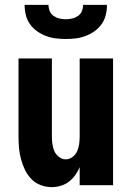

<svg xmlns="http://www.w3.org/2000/svg" viewBox="-20 -760 540 788"><path d="M192 8Q169 8 146.5 -0.5Q124 -9 108 -26Q92 -43 82 -64Q72 -85 66 -107.5Q60 -130 58 -153.5Q56 -177 56 -200V-520H193V-200Q193 -185 195 -169.5Q197 -154 203 -140Q209 -126 222 -116Q235 -106 250 -106Q265 -106 278 -116Q291 -126 297 -140Q303 -154 305 -169.5Q307 -185 307 -200V-520H444V0H307V-74Q300 -57 289 -41.5Q278 -26 263 -14.5Q248 -3 229.5 2.5Q211 8 192 8ZM250 -600Q229 -600 208.5 -602.5Q188 -605 168.5 -612.5Q149 -620 132 -632Q115 -644 103 -661Q91 -678 86 -698.5Q81 -719 81 -740H179Q179 -727 184 -714.5Q189 -702 200 -694.5Q211 -687 224 -684Q237 -681 250 -681Q263 -681 276 -684Q289 -687 300 -694.5Q311 -702 316 -714.5Q321 -727 321 -740H419Q419 -719 414 -698.5Q409 -678 397 -661Q385 -644 368 -632Q351 -620 331.5 -612.5Q312 -605 291.5 -602.5Q271 -600 250 -600Z"/></svg>

Font: Iosevka Curly Heavy
Style: Regular
Weight: 900
Monospace: yes
Designer: Belleve Invis
Foundry: Belleve Invis
Version: Version 22.1.2; ttfautohint (v1.8.4)